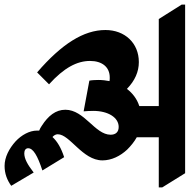

<svg xmlns="http://www.w3.org/2000/svg" viewBox="-83 -652 828 838"><g transform="rotate(90 331.0 -233.0)"><path d="M228 19 280 -33C208 -98 178 -155 178 -212C178 -265 205 -298 250 -298C255 -298 261 -298 266 -297C263 -282 261 -265 261 -248C261 -236 262 -218 264 -209L398 -184C397 -195 396 -211 396 -226C396 -291 425 -337 466 -337C490 -337 500 -322 500 -302C500 -233 391 -188 391 -104C391 -62 418 -29 460 -2C467 3 474 7 482 10C482 13 482 17 482 20C482 52 501 87 529 113C560 141 598 161 636 161C670 161 698 150 723 132L665 34C630 61 605 75 581 75C568 75 559 69 559 58C559 36 592 17 656 -4L598 -99C558 -86 529 -69 510 -48C503 -54 498 -62 498 -71C498 -124 612 -179 612 -266C612 -306 593 -344 565 -374C549 -390 531 -405 511 -416V-512H730V-527L668 -627H-68V-612L-5 -512H375V-427C344 -417 319 -398 300 -373C264 -408 225 -425 183 -425C100 -425 43 -364 43 -279C43 -184 104 -88 228 19Z"/></g></svg>

Font: Noto Serif Devanagari Condensed Black
Style: Regular
Weight: 900
Width: 3
Designer: Universal Thirst, Indian Type Foundry and the Monotype Design Team
Foundry: Monotype Imaging Inc.
Version: Version 2.004